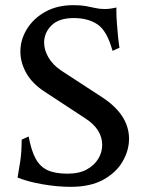

<svg xmlns="http://www.w3.org/2000/svg" viewBox="-20 -714 568 744"><path d="M443 -529 416 -517Q395 -594 358.5 -619Q322 -644 266 -644Q208 -644 179.5 -615.5Q151 -587 151 -549Q151 -520 168 -491Q185 -462 218 -440L376 -337Q480 -269 480 -176Q480 -131 455 -88Q430 -45 380 -17.5Q330 10 254 10Q202 10 144.5 0Q87 -10 48 -26Q53 -53 58.5 -89.5Q64 -126 64 -173L91 -185Q101 -131 118 -99.5Q135 -68 164.5 -54.5Q194 -41 241 -41Q287 -41 316.5 -57.5Q346 -74 361 -99Q376 -124 376 -152Q376 -213 311 -255L151 -360Q104 -391 81.5 -431.5Q59 -472 59 -514Q59 -560 84 -601Q109 -642 155 -668Q201 -694 265 -694Q293 -694 312.5 -690.5Q332 -687 349 -683Q366 -679 386 -679Q406 -679 431 -685V-670Q431 -650 433 -623.5Q435 -597 437.5 -571.5Q440 -546 443 -529Z"/></svg>

Font: Average
Style: Regular
Weight: 400
Designer: Eduardo Tunni
Foundry: Eduardo Rodriguez Tunni
Version: Version 1.003; ttfautohint (v1.8.4.7-5d5b)